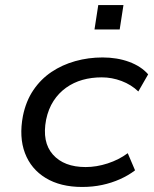

<svg xmlns="http://www.w3.org/2000/svg" viewBox="-20 -733 611 762"><path d="M306 9Q220 9 161.5 -26.5Q103 -62 79 -125.5Q55 -189 71 -273Q83 -332 112.5 -375.5Q142 -419 184.5 -447.5Q227 -476 279 -490.5Q331 -505 387 -505Q445 -505 492.5 -487.5Q540 -470 568 -438L529 -370Q501 -397 462.5 -411.5Q424 -426 384 -426Q343 -426 307.5 -416Q272 -406 242.5 -385Q213 -364 192.5 -332.5Q172 -301 163 -258Q146 -169 190 -119.5Q234 -70 320 -70Q363 -70 407.5 -84.5Q452 -99 487 -125L516 -57Q490 -37 456.5 -22Q423 -7 385.5 1Q348 9 306 9ZM355 -616 370 -713H470L455 -616Z"/></svg>

Font: Nunito Sans 7pt SemiExpanded
Style: Italic
Weight: 400
Width: 6
Italic angle: -9°
Designer: Vernon Adams
Foundry: Vernon Adams
Version: Version 3.101;gftools[0.9.27]